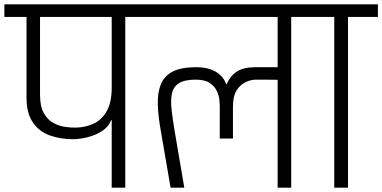

<svg xmlns="http://www.w3.org/2000/svg" viewBox="-56 -860 1752 880"><path d="M456 0V-309.2Q455 -309.2 454.5 -309.2Q454 -309.2 453.2 -309.2Q442.7 -282.2 419.8 -265.2Q397 -248.2 370 -238.6Q343 -229 318.9 -225.5Q294.8 -222 281 -222Q219.2 -221.8 170.5 -240Q121.8 -258.2 93.7 -300.2Q65.5 -342.3 65.5 -412.8V-782.5H-36V-840.2H650.2V-782.5H518.2V0ZM127.5 -425Q127.5 -373.2 144.1 -342.8Q160.7 -312.5 186.3 -297.8Q212 -283 240.6 -278.7Q269.2 -274.3 293 -275.2Q337.7 -276.2 374.6 -294Q411.5 -311.8 433.8 -351.8Q456 -391.8 456 -457.7V-782.5H127.5Z M951.3 -225Q951.3 -260 951.3 -295.1Q951.3 -330.2 951.3 -376.2Q951.3 -384.7 949.3 -403.7Q947.3 -422.7 937.4 -443.7Q927.5 -464.7 905 -479.8Q882.5 -495 840.7 -495Q790.2 -494.8 764.8 -479Q739.3 -463.2 732.4 -432.6Q725.5 -402 730.3 -357.8Q735.2 -313.5 745 -256.5L788.7 0H725.8Q716 -55.7 711.4 -83.5Q706.8 -111.3 705.3 -120.5Q703.8 -129.7 703.8 -129.7Q703.8 -129.7 703.4 -130.2Q703 -130.7 701.5 -139.8Q700 -149 695.4 -176.8Q690.8 -204.7 681 -260.5Q668.8 -327.5 667.3 -381Q665.8 -434.5 680.8 -472.4Q695.7 -510.3 733.2 -530.8Q770.8 -551.2 837.7 -552Q896.3 -552.8 932.7 -531.4Q969 -510 981.5 -471.8Q1000 -513.7 1030.8 -532.8Q1061.7 -552 1114.5 -552H1216.5Q1216.5 -557.2 1216.5 -581.1Q1216.5 -605 1216.5 -637.6Q1216.5 -670.2 1216.5 -702.4Q1216.5 -734.7 1216.5 -757.2Q1216.5 -779.8 1216.5 -782.5Q1144.5 -782.5 1063.3 -782.5Q982.2 -782.5 897.2 -782.5Q812.3 -782.5 731.2 -782.5Q650 -782.5 578 -782.5Q578 -793.7 578 -798.2Q578 -802.7 578 -810.9Q578 -819.2 578 -840.2Q682 -840.2 786.2 -840.2Q890.5 -840.2 994.5 -840.2Q1098.5 -840.2 1202.3 -840.2Q1306.2 -840.2 1411.2 -840.2V-782.5H1278.7V0H1216.5V-494.2Q1216.5 -494.2 1189.2 -494.6Q1162 -495 1118.3 -495Q1093.3 -495 1068.7 -483.1Q1044 -471.2 1027.8 -444.6Q1011.7 -418 1011.7 -372.2Q1011.7 -370.7 1011.7 -352.9Q1011.7 -335.2 1011.7 -310.4Q1011.7 -285.7 1011.7 -262.2Q1011.7 -238.8 1011.7 -225Z M1339 -782.5V-840.2H1676V-782.5H1539V0H1476V-782.5Z"/></svg>

Font: Matangi Light
Style: Regular
Weight: 300
Designer: Prashant Pant
Foundry: The Graphic Ant
Version: Version 3.002